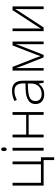

<svg xmlns="http://www.w3.org/2000/svg" viewBox="1147 -1912 945 3279"><g transform="rotate(-90 1619.5 -272.5)"><path d="M573.2 180.2H524.9V0H88.9V-530.8H137.2V-45.9H454.1V-530.8H502V-45.9H573.2Z M734.4 0H686V-530.8H734.4ZM679.2 -678.2Q679.2 -725.1 710 -725.1Q725.1 -725.1 733.6 -712.9Q742.2 -700.7 742.2 -678.2Q742.2 -656.2 733.6 -643.6Q725.1 -630.9 710 -630.9Q679.2 -630.9 679.2 -678.2Z M960.4 -530.8V-297.9H1297.4V-530.8H1345.2V0H1297.4V-255.9H960.4V0H912.1V-530.8Z M1845.2 0 1833 -84H1829.1Q1789.1 -32.7 1746.8 -11.5Q1704.6 9.8 1647 9.8Q1568.8 9.8 1525.4 -30.3Q1481.9 -70.3 1481.9 -141.1Q1481.9 -218.8 1546.6 -261.7Q1611.3 -304.7 1733.9 -307.1L1835 -310.1V-345.2Q1835 -420.9 1804.2 -459.5Q1773.4 -498 1705.1 -498Q1631.3 -498 1552.2 -457L1534.2 -499Q1621.6 -540 1707 -540Q1794.4 -540 1837.6 -494.6Q1880.9 -449.2 1880.9 -353V0ZM1649.9 -34.2Q1734.9 -34.2 1783.9 -82.8Q1833 -131.3 1833 -217.8V-270L1740.2 -266.1Q1628.4 -260.7 1580.8 -231.2Q1533.2 -201.7 1533.2 -139.2Q1533.2 -89.4 1563.7 -61.8Q1594.2 -34.2 1649.9 -34.2Z M2299.8 -51.8 2330.1 -137.2 2482.9 -530.8H2549.8V0H2503.9V-472.2Q2493.2 -441.4 2481.2 -409.2Q2469.2 -377 2321.8 0H2278.8L2131.8 -373Q2122.6 -395.5 2114.5 -420.4Q2106.4 -445.3 2096.7 -474.1V0H2052.7V-530.8H2116.7L2270 -140.1Q2288.1 -92.8 2299.8 -51.8Z M2773.4 -530.8V-147L2770.5 -46.9L3085.4 -530.8H3149.9V0H3103.5V-381.3L3105.5 -483.9L2790.5 0H2727.5V-530.8Z"/></g></svg>

Font: JBL Sans
Style: Light
Weight: 300
Version: Version 1.10